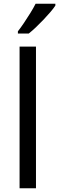

<svg xmlns="http://www.w3.org/2000/svg" viewBox="-20 -1010 317 1030"><path d="M173 0H85V-760H173ZM277 -980Q268 -966 251 -946Q234 -926 213.5 -904.5Q193 -883 172.5 -863.5Q152 -844 134 -830H76V-842Q91 -861 108.5 -887Q126 -913 143 -940.5Q160 -968 171 -990H277Z"/></svg>

Font: Noto Naskh Arabic
Style: Regular
Weight: 400
Designer: Monotype Design Team, David Williams, Mohamad Dakak and Nizar Qandah
Foundry: Monotype Imaging Inc.
Version: Version 2.013